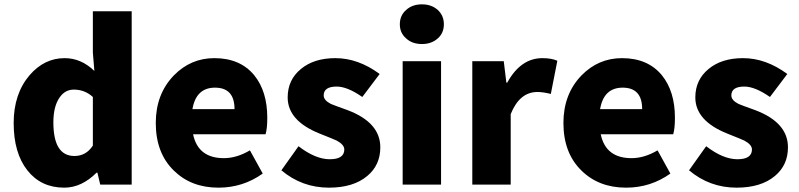

<svg xmlns="http://www.w3.org/2000/svg" viewBox="-20 -851 3683 885"><path d="M106 -66Q43 -146 43 -284Q43 -418 116 -504Q184 -583 278 -583Q354 -583 415 -524L408 -609V-799H587V0H442L429 -55H425Q356 14 276 14Q169 14 106 -66ZM408 -180V-404Q371 -438 320 -438Q280 -438 255 -402Q226 -361 226 -287Q226 -132 323 -132Q377 -132 408 -180Z M781 -65Q698 -146 698 -284Q698 -417 781 -503Q859 -583 968 -583Q1087 -583 1152 -504Q1212 -430 1212 -308Q1212 -258 1204 -232H870Q893 -122 1012 -122Q1071 -122 1132 -158L1191 -51Q1100 14 987 14Q861 14 781 -65ZM1061 -348Q1061 -447 971 -447Q884 -447 867 -348Z M1277 -66 1356 -177Q1434 -117 1500 -117Q1567 -117 1567 -162Q1567 -184 1532 -203Q1522 -208 1454 -235Q1306 -294 1306 -402Q1306 -483 1367 -533Q1427 -583 1526 -583Q1631 -583 1730 -510L1650 -404Q1581 -452 1532 -452Q1472 -452 1472 -411Q1472 -389 1505 -372Q1516 -367 1583 -343Q1733 -286 1733 -172Q1733 -90 1673 -40Q1609 14 1496 14Q1372 14 1277 -66Z M1836 -569H2013V0H1836ZM1852 -674Q1823 -699 1823 -739Q1823 -780 1852 -805Q1880 -831 1925 -831Q1969 -831 1998 -805Q2026 -779 2026 -739Q2026 -699 1998 -674Q1969 -648 1925 -648Q1880 -648 1852 -674Z M2157 -569H2302L2314 -470H2318Q2380 -583 2480 -583Q2522 -583 2549 -571L2519 -418Q2483 -427 2457 -427Q2375 -427 2334 -325V0H2157Z M2660 -65Q2577 -146 2577 -284Q2577 -417 2660 -503Q2738 -583 2847 -583Q2966 -583 3031 -504Q3091 -430 3091 -308Q3091 -258 3083 -232H2749Q2772 -122 2891 -122Q2950 -122 3011 -158L3070 -51Q2979 14 2866 14Q2740 14 2660 -65ZM2940 -348Q2940 -447 2850 -447Q2763 -447 2746 -348Z M3156 -66 3235 -177Q3313 -117 3379 -117Q3446 -117 3446 -162Q3446 -184 3411 -203Q3401 -208 3333 -235Q3185 -294 3185 -402Q3185 -483 3246 -533Q3306 -583 3405 -583Q3510 -583 3609 -510L3529 -404Q3460 -452 3411 -452Q3351 -452 3351 -411Q3351 -389 3384 -372Q3395 -367 3462 -343Q3612 -286 3612 -172Q3612 -90 3552 -40Q3488 14 3375 14Q3251 14 3156 -66Z"/></svg>

Font: Source Han Sans CN Heavy
Style: Bold
Weight: 900
Designer: Ryoko NISHIZUKA (kana & ideographs); Paul D. Hunt (Latin, Greek & Cyrillic); Wenlong ZHANG (bopomofo); Sandoll Communica
Foundry: Adobe Systems Incorporated
Version: Version 1.000;PS 1;hotconv 1.0.78;makeotf.lib2.5.61930